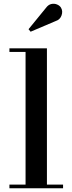

<svg xmlns="http://www.w3.org/2000/svg" viewBox="-20 -1009 388 1029"><path d="M278 -896 144 -839 133 -852.5 226.5 -967Q239 -984 255 -987.5Q271 -991 285.2 -985.2Q299.5 -979.5 306.5 -968.5Q318 -950 310 -926.8Q302 -903.5 278 -896ZM30.5 -19.5H117V-730.5H30.5V-750H231.5V-19.5H318V0H30.5Z"/></svg>

Font: Bodoni* 11pt Medium
Style: Regular
Weight: 500
Version: Version 2.3